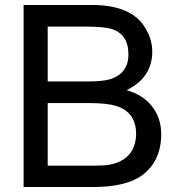

<svg xmlns="http://www.w3.org/2000/svg" viewBox="-20 -753 723 773"><path d="M75 0V-733H350Q509 -733 564 -642Q593 -595 593 -545Q593 -441 490 -390Q556 -371 591 -326Q629 -279 629 -213Q629 -105 553 -48Q488 0 354 0ZM172 -425H331Q394 -425 423 -434Q497 -457 497 -534Q497 -615 430 -636Q400 -646 319 -646H172ZM172 -86H354Q377 -86 394 -87Q411 -88 421 -90Q487 -102 514 -151Q528 -181 528 -213Q528 -301 449 -326Q411 -338 341 -338H172Z"/></svg>

Font: MongolianScript
Style: Regular
Weight: 400
Designer: Bolorsoft LLC, NUM
Foundry: Bolorsoft LLC
Version: Version 3.2